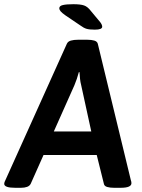

<svg xmlns="http://www.w3.org/2000/svg" viewBox="-41 -891 674 913"><path d="M410 -750Q384 -750 370.5 -754Q357 -758 341 -770L270 -818Q253 -830 247 -837.5Q241 -845 241 -852Q241 -863 258 -867Q275 -871 308 -871Q342 -871 359 -865Q376 -859 391 -839L436 -785Q445 -773 445 -764Q445 -750 410 -750ZM31 2Q-21 2 -21 -17Q-21 -24 -15 -35L277 -683Q282 -694 296 -698Q310 -702 330 -702H374Q394 -702 407.5 -698Q421 -694 424 -683L581 -35Q584 -27 584 -20Q584 2 533 2H501Q482 2 468.5 -2Q455 -6 453 -17L419 -154H166L105 -17Q100 -7 88 -2.5Q76 2 59 2ZM215 -266H393L345 -486Q341 -501 339.5 -517Q338 -533 337 -548H334Q330 -533 324.5 -516.5Q319 -500 313 -486Z"/></svg>

Font: Asap SemiBold
Style: Italic
Weight: 600
Italic angle: -6°
Designer: Pablo Cosgaya
Foundry: Omnibus-Type
Version: Version 3.001; ttfautohint (v1.8.3)